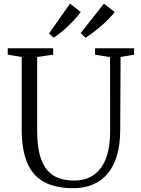

<svg xmlns="http://www.w3.org/2000/svg" viewBox="-20 -1002 756 1031"><path d="M373.5 8.5Q279 8.5 217.5 -24.5Q156 -57.5 126.2 -127.5Q96.5 -197.5 96.5 -308V-696L21.5 -708.5V-743H265.5V-708.5L179.5 -696V-300.5Q179.5 -221.5 193.8 -169.5Q208 -117.5 234.5 -87.5Q261 -57.5 297.2 -45Q333.5 -32.5 377.5 -32.5Q440.5 -32.5 483.8 -62.8Q527 -93 549.5 -152.8Q572 -212.5 571.5 -301L571 -695L490.5 -708.5V-743H700V-708.5L627.5 -696L625.5 -305Q625.5 -223.5 607.2 -164.2Q589 -105 555.5 -66.8Q522 -28.5 476 -10Q430 8.5 373.5 8.5ZM438.5 -800 413 -824.5 538 -982.5 595.5 -937.5Q582 -919 562.8 -899.5Q543.5 -880 521.5 -861Q499.5 -842 478.2 -826.2Q457 -810.5 439.5 -800ZM268.5 -800 243 -822 356 -982.5 413.5 -937.5Q396 -913 370.5 -886.5Q345 -860 318.2 -837.2Q291.5 -814.5 269.5 -800Z"/></svg>

Font: Merriweather 60pt Light
Style: Regular
Weight: 300
Version: Version 2.100